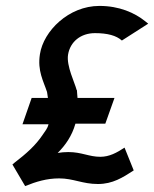

<svg xmlns="http://www.w3.org/2000/svg" viewBox="-20 -610 521 649"><path d="M22 -54 65 19C102 4 138 -7 180 -7C228 -7 259 12 311 12C361 12 395 -10 432 -34L401 -111C375 -94 350 -80 319 -80C281 -80 256 -96 211 -96C198 -96 187 -95 175 -93C201 -119 223 -150 235 -192H336L367 -279H242C241 -287 241 -296 240 -305L239 -306C233 -330 204 -387 210 -425C217 -469 253 -498 301 -498C343 -498 373 -490 392 -473L481 -530L471 -538C435 -567 383 -590 316 -590C212 -590 127 -505 115 -427C106 -370 127 -336 139 -299C140 -293 141 -286 142 -279H87L56 -190H144C140 -174 133 -168 124 -154C100 -118 68 -90 29 -60Z"/></svg>

Font: Charger Sport
Style: BdObl
Weight: 700
Designer: Jasper
Foundry: Cannot Into Space Fonts
Version: Version 1.1